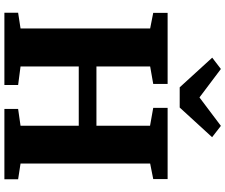

<svg xmlns="http://www.w3.org/2000/svg" viewBox="-96 -930 1026 874"><g transform="rotate(90 417.0 -493.0)"><path d="M109.5 -73.5V-663.5L38.5 -677.5V-743H362V-677.5L282.5 -663.5V-419H552.5V-663L471 -677.5V-743H795V-677.5L724.5 -663.5V-73.5L796 -62.5V0H476V-62.5L552.5 -73.5V-338.5H282.5V-73.5L367 -62.5V0H38V-62.5ZM377.5 -798 242.5 -946 294 -985.5 423.5 -888 553 -985.5 604.5 -945.5 469.5 -798Z"/></g></svg>

Font: Merriweather 28pt Black
Style: Regular
Weight: 900
Version: Version 2.100